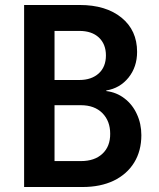

<svg xmlns="http://www.w3.org/2000/svg" viewBox="-20 -750 639 770"><path d="M76.7 0V-730H299.8Q404.8 -730 467.3 -679.2Q529.8 -628.4 529.8 -542Q529.8 -481.9 495.6 -439Q460.9 -396 406.2 -387.2V-384.8Q447.3 -379.9 479 -355.5Q511.2 -331.1 528.8 -292.5Q546.9 -253.9 546.9 -208Q546.9 -145 518.1 -98.1Q489.3 -51.3 436 -25.4Q382.8 0 311 0ZM198.7 -429.2H298.3Q346.7 -429.2 376 -455.6Q404.8 -481.9 404.8 -527.8Q404.8 -572.8 376.5 -599.6Q348.1 -626 298.3 -626H198.7ZM198.7 -104H304.2Q359.4 -104 390.6 -133.3Q422.4 -162.6 421.9 -213.9Q421.9 -264.6 390.6 -296.4Q358.9 -328.1 304.2 -328.1H198.7Z"/></svg>

Font: UDEV Gothic 35
Style: Bold
Weight: 700
Version: v2.1.0; ttfautohint (v1.8.4.7-5d5b-dirty) -l 6 -r 45 -G 200 